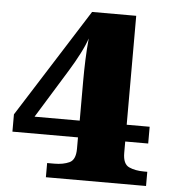

<svg xmlns="http://www.w3.org/2000/svg" viewBox="-49 -696 657 741"><g transform="rotate(5 279.5 -325.5)"><path d="M156 0V-55H184Q218 -55 242 -66Q266 -77 266 -120V-164H12V-231L278 -651H449V-229H538V-164H449V-120Q449 -77 473 -66Q497 -55 531 -55H544V0ZM92 -229H267V-383Q267 -423 268.5 -464Q270 -505 274 -548Q266 -523 248 -488Q230 -453 209 -419Z"/></g></svg>

Font: Noto Serif Telugu Black
Style: Regular
Weight: 900
Designer: Jelle Bosma - Monotype Design Team
Foundry: Monotype Imaging Inc.
Version: Version 2.005; ttfautohint (v1.8.4.7-5d5b)